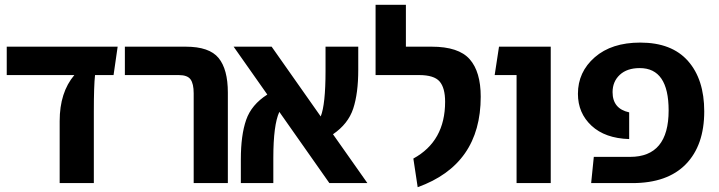

<svg xmlns="http://www.w3.org/2000/svg" viewBox="-20 -761 2990 798"><path d="M469 -567 452 -449H375Q370 -405 370 -297V0H228V-258Q228 -377 289 -449H8V-567Z M785 0V-373Q785 -413 772 -431Q759 -449 723 -449H499V-567H752Q850 -567 888.5 -520Q927 -473 927 -376V0Z M1507 0H1349L1141 -296Q1116 -242 1116 -105V0H981V-99Q981 -199 1003 -262.5Q1025 -326 1091 -368L951 -567H1109L1313 -277Q1333 -327 1333 -466V-567H1469V-471Q1469 -373 1448 -309.5Q1427 -246 1364 -203Z M1716 17 1698 -102Q1830 -174 1830 -338Q1830 -396 1807 -422.5Q1784 -449 1722 -449H1541V-741H1667V-567H1774Q1886 -567 1932 -515Q1978 -463 1978 -359Q1978 -77 1716 17Z M2127 0V-449H2036L2054 -567H2269V0Z M2437 0 2448 -109H2599Q2759 -109 2759 -302Q2759 -478 2639 -478Q2586 -478 2556 -450Q2526 -422 2526 -378Q2526 -309 2595 -294V-183Q2495 -186 2438.5 -238.5Q2382 -291 2382 -371Q2382 -462 2452 -523Q2522 -584 2641 -584Q2772 -584 2839.5 -507.5Q2907 -431 2907 -298Q2907 -157 2830.5 -78.5Q2754 0 2608 0Z"/></svg>

Font: FiraGO SemiBold
Style: Regular
Weight: 600
Designer: bBox Type
Foundry: bBox Type GmbH
Version: Version 1.001;PS 001.001;hotconv 1.0.88;makeotf.lib2.5.64775